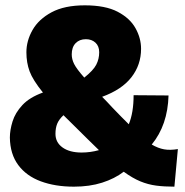

<svg xmlns="http://www.w3.org/2000/svg" viewBox="-20 -690 695 720"><path d="M257 10Q187 10 133 -10Q79 -30 48.5 -71Q18 -112 17 -174Q17 -202 27 -234.5Q37 -267 64 -296Q91 -325 141 -343Q103 -390 91 -422.5Q79 -455 79 -494Q79 -537 102 -577.5Q125 -618 173.5 -644Q222 -670 298 -670Q375 -670 421 -646Q467 -622 488 -584.5Q509 -547 509 -507Q509 -447 473 -400.5Q437 -354 363 -327Q372 -318 381.5 -308Q391 -298 402 -286Q419 -268 434.5 -252.5Q450 -237 463 -224Q472 -246 476.5 -273Q481 -300 481 -333L612 -332Q609 -221 549 -148Q573 -134 595.5 -130Q618 -126 647 -131L634 10Q596 10 565.5 6Q535 2 506 -10Q477 -22 444 -46Q410 -20 363 -5Q316 10 257 10ZM249 -486Q249 -468 258 -450Q267 -432 296 -399Q330 -426 341 -447.5Q352 -469 352 -494Q352 -517 338 -530Q324 -543 302 -543Q278 -543 263.5 -528Q249 -513 249 -486ZM188 -188Q188 -156 214.5 -137Q241 -118 286 -118Q319 -118 351 -127Q332 -145 309 -168Q283 -194 260 -216.5Q237 -239 218 -258Q201 -242 194.5 -226Q188 -210 188 -188Z"/></svg>

Font: Work Sans ExtraBold
Style: Regular
Weight: 800
Designer: Wei Huang
Foundry: Wei Huang
Version: Version 2.012; ttfautohint (v1.8.3)